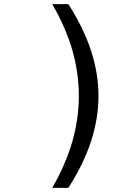

<svg xmlns="http://www.w3.org/2000/svg" viewBox="-20 -779 642 931"><path d="M233.4 131.8H311.5C360.8 55.2 397.5 -20 421.4 -93.8C445.3 -167.5 457.5 -240.7 457.5 -314C457.5 -386.7 445.3 -459.5 421.4 -533.2C397.9 -606 360.8 -682.1 311.5 -758.8H233.4C278.3 -681.6 310.5 -605.5 330.6 -536.1C351.6 -463.4 362.3 -386.7 362.3 -314C362.3 -238.3 350.6 -161.6 330.6 -92.3C309.1 -18.6 276.9 56.2 233.4 131.8Z"/></svg>

Font: Hack
Style: Regular
Weight: 400
Monospace: yes
Designer: Christopher Simpkins
Foundry: Christopher Simpkins
Version: Version 2.010